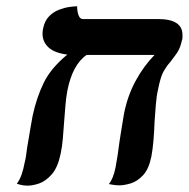

<svg xmlns="http://www.w3.org/2000/svg" viewBox="-20 -581 595 605"><path d="M478 -299Q473 -277 471 -250.5Q469 -224 467 -197Q466 -166 463.5 -137.5Q461 -109 457 -88Q449 -48 430.5 -28.5Q412 -9 391.5 -3Q371 3 356 3Q345 3 334 1Q323 -1 323 -1Q337 -18 344 -53Q347 -68 350.5 -91Q354 -114 357 -138Q361 -162 364.5 -185Q368 -208 371 -224Q382 -279 407 -325.5Q432 -372 467 -408H253Q208 -377 192 -294Q188 -272 186 -247Q184 -222 182 -196Q180 -170 178 -144.5Q176 -119 171 -96Q162 -53 143 -31.5Q124 -10 103.5 -3Q83 4 67 4Q54 4 43.5 1Q33 -2 33 -2Q42 -14 48 -31Q54 -48 58 -70Q61 -81 62.5 -93.5Q64 -106 66 -119Q67 -124 68 -130.5Q69 -137 70 -142Q73 -162 76.5 -181Q80 -200 83 -217Q95 -273 117.5 -319.5Q140 -366 192 -409Q152 -414 133 -431.5Q114 -449 114 -475Q114 -479 114.5 -483.5Q115 -488 116 -492Q121 -516 135 -530Q149 -544 166.5 -550.5Q184 -557 198.5 -559Q213 -561 219 -561H223Q223 -545 227.5 -533Q232 -521 241 -521H478Q555 -521 555 -471Q555 -467 555 -462.5Q555 -458 553 -453Q548 -429 537.5 -414Q527 -399 516 -385Q506 -374 496 -357Q486 -340 478 -299Z"/></svg>

Font: Libertinus Serif Semibold Italic
Style: Regular
Weight: 600
Italic angle: -11.5°
Designer: Philipp H. Poll, Khaled Hosny
Foundry: Caleb Maclennan
Version: Version 7.051;RELEASE